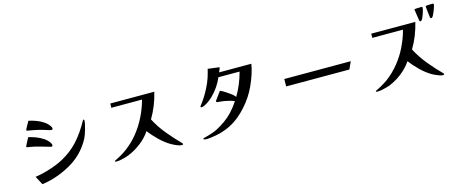

<svg xmlns="http://www.w3.org/2000/svg" viewBox="-45 -1456 5089 2128"><g transform="rotate(-15 2500.0 -391.5)"><path d="M462 -376Q462 -360 446 -360Q444 -360 433.5 -363Q423 -366 420 -367Q381 -379 342.5 -389.5Q304 -400 265 -410Q246 -415 226.5 -417.5Q207 -420 187 -424Q183 -425 180 -426.5Q177 -428 177 -432Q177 -435 183.5 -448.5Q190 -462 199 -479Q208 -496 215.5 -510.5Q223 -525 225 -529Q266 -521 311 -503.5Q356 -486 395.5 -459.5Q435 -433 456 -395Q462 -388 462 -376ZM876 -548Q876 -532 870.5 -505.5Q865 -479 856.5 -449.5Q848 -420 839 -394.5Q830 -369 822 -354Q746 -209 611 -121Q530 -69 434 -33Q338 3 243 15L191 -83Q242 -90 302.5 -106Q363 -122 421.5 -144Q480 -166 524 -191Q574 -219 619.5 -253.5Q665 -288 704 -330Q750 -380 788 -435Q826 -490 858 -549Q860 -552 862 -555Q864 -558 868 -558Q873 -558 874.5 -554.5Q876 -551 876 -548ZM511 -554Q511 -539 495 -539Q489 -539 469.5 -544.5Q450 -550 430 -557Q410 -564 401 -566Q379 -572 357 -577.5Q335 -583 313 -587Q294 -592 274.5 -594.5Q255 -597 235 -601Q232 -602 228.5 -603.5Q225 -605 225 -610Q225 -613 231.5 -626Q238 -639 247.5 -655.5Q257 -672 264.5 -686Q272 -700 275 -704Q315 -696 360 -679.5Q405 -663 444 -636.5Q483 -610 505 -573Q507 -569 509 -564Q511 -559 511 -554Z M1864 -12Q1864 -7 1859.5 -5Q1855 -3 1850 -3Q1835 -3 1812 -10.5Q1789 -18 1767.5 -28.5Q1746 -39 1732 -47Q1669 -84 1611 -140.5Q1553 -197 1509 -254Q1464 -186 1392 -131Q1320 -76 1244 -46Q1229 -40 1203 -32.5Q1177 -25 1151 -20Q1125 -15 1108 -15Q1105 -15 1095 -16Q1085 -17 1085 -22Q1085 -27 1090.5 -29.5Q1096 -32 1099 -33Q1134 -50 1168.5 -70.5Q1203 -91 1234 -114Q1312 -172 1374 -249.5Q1436 -327 1479 -414Q1502 -459 1520.5 -507.5Q1539 -556 1552 -605H1200L1201 -654H1706Q1671 -502 1591 -367Q1640 -272 1711 -186Q1782 -100 1857 -24Q1864 -19 1864 -12Z M2825 -675Q2817 -620 2796 -557Q2775 -494 2747.5 -434.5Q2720 -375 2690 -330Q2618 -220 2520 -138.5Q2422 -57 2293 -21Q2266 -14 2238.5 -9Q2211 -4 2180 0Q2169 1 2154 2.5Q2139 4 2129 4Q2119 4 2107.5 1.5Q2096 -1 2096 -7Q2096 -12 2101.5 -14.5Q2107 -17 2113 -18Q2124 -21 2134.5 -23.5Q2145 -26 2155 -29Q2183 -37 2210.5 -46.5Q2238 -56 2263 -69Q2311 -93 2363 -130Q2415 -167 2452 -207Q2502 -260 2542 -321Q2536 -325 2521.5 -330Q2507 -335 2499 -337Q2492 -339 2477.5 -342.5Q2463 -346 2447.5 -349.5Q2432 -353 2423 -354Q2413 -356 2392 -358Q2371 -360 2357 -361Q2344 -363 2341.5 -365.5Q2339 -368 2339 -373Q2339 -378 2347.5 -389Q2356 -400 2365 -413Q2377 -429 2390.5 -448Q2404 -467 2411 -476Q2428 -469 2444.5 -459.5Q2461 -450 2481 -436Q2496 -427 2518.5 -410.5Q2541 -394 2554 -380Q2564 -371 2568 -363Q2605 -425 2632 -491Q2659 -557 2677 -625H2434Q2413 -575 2379 -524.5Q2345 -474 2301 -431.5Q2257 -389 2204 -362Q2197 -358 2186 -355Q2175 -352 2168 -352Q2165 -352 2161 -353.5Q2157 -355 2157 -359Q2157 -364 2159.5 -367Q2162 -370 2164 -373Q2192 -408 2219.5 -451.5Q2247 -495 2271 -543Q2284 -568 2295.5 -595Q2307 -622 2315 -646Q2319 -657 2324.5 -676.5Q2330 -696 2335.5 -715.5Q2341 -735 2343 -746L2475 -729Q2473 -716 2467.5 -703Q2462 -690 2455 -675Z M3897 -417 3858 -332H3133L3134 -417Z M4859 -12Q4859 -6 4854 -4.5Q4849 -3 4845 -3Q4830 -3 4807 -10.5Q4784 -18 4762 -28.5Q4740 -39 4727 -46Q4664 -83 4606 -139.5Q4548 -196 4504 -254Q4474 -209 4431.5 -168.5Q4389 -128 4339.5 -96.5Q4290 -65 4240 -45Q4224 -39 4198 -32Q4172 -25 4145.5 -20Q4119 -15 4102 -15Q4100 -15 4089.5 -15.5Q4079 -16 4079 -22Q4079 -26 4085 -29Q4091 -32 4093 -33Q4129 -50 4163 -70Q4197 -90 4229 -113Q4306 -171 4369 -249Q4432 -327 4474 -413Q4496 -459 4515 -507.5Q4534 -556 4546 -605H4194L4195 -653H4701Q4683 -578 4654.5 -505.5Q4626 -433 4586 -367Q4636 -271 4706 -185.5Q4776 -100 4852 -24Q4854 -21 4856.5 -18.5Q4859 -16 4859 -12ZM4820 -784Q4820 -775 4815 -755.5Q4810 -736 4802 -713.5Q4794 -691 4785.5 -673Q4777 -655 4770 -650Q4767 -648 4764 -646Q4761 -644 4757 -644Q4752 -644 4750.5 -647Q4749 -650 4747 -654Q4745 -662 4744 -672Q4743 -682 4741 -690Q4737 -714 4734 -738Q4731 -762 4727 -785Q4727 -786 4727 -786.5Q4727 -787 4727 -787Q4727 -791 4732 -791Q4740 -793 4754.5 -793.5Q4769 -794 4784.5 -794.5Q4800 -795 4808 -795Q4820 -795 4820 -784ZM4949 -787Q4949 -779 4943 -759Q4937 -739 4928 -716.5Q4919 -694 4909.5 -675.5Q4900 -657 4894 -652Q4889 -647 4881 -647Q4875 -647 4871 -656Q4870 -658 4868 -677Q4866 -696 4863 -720.5Q4860 -745 4858 -765Q4856 -785 4856 -788Q4856 -794 4862 -794Q4869 -796 4884 -796.5Q4899 -797 4914.5 -797.5Q4930 -798 4937 -798Q4949 -798 4949 -787Z"/></g></svg>

Font: Kaisei Opti
Style: Bold
Weight: 700
Designer: Font-Kai, 金井和夫
Foundry: KAZUO KANAI
Version: Version 5.003